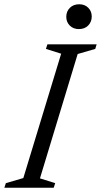

<svg xmlns="http://www.w3.org/2000/svg" viewBox="-38 -881 473 901"><path d="M249 -629 177.5 -651.5 184.5 -673H415.5L409 -651.5L326.5 -627.5L149.5 -44L221 -21.5L214 0H-17.5L-10.5 -21.5L71.5 -45.5ZM332 -744.5Q306 -744.5 289.5 -761Q273 -777.5 273 -802Q273 -827.5 289.8 -844.2Q306.5 -861 333.5 -861Q360 -861 376.2 -844.5Q392.5 -828 392.5 -803.5Q392.5 -778.5 376 -761.5Q359.5 -744.5 332 -744.5Z"/></svg>

Font: Newsreader 17pt
Style: Italic
Weight: 400
Italic angle: -17°
Version: Version 1.003